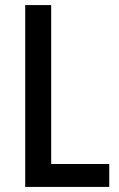

<svg xmlns="http://www.w3.org/2000/svg" viewBox="-20 -827 469 754"><path d="M79 -93H409V-183H181V-807H79Z"/></svg>

Font: Noto Sans Kannada UI Condensed Medium
Style: Regular
Weight: 500
Width: 3
Designer: Jelle Bosma - Monotype Design Team
Foundry: Monotype Imaging Inc.
Version: Version 2.005